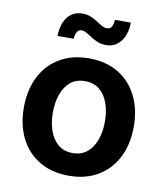

<svg xmlns="http://www.w3.org/2000/svg" viewBox="-85 -826 781 908"><g transform="rotate(10 305.5 -372.5)"><path d="M305.7 10.7Q224.6 10.7 165.3 -24.4Q106 -59.6 73.7 -123Q41.5 -186.5 41.5 -270.5Q41.5 -355 73.7 -418.7Q106 -482.4 165.3 -517.6Q224.6 -552.7 305.7 -552.7Q386.7 -552.7 445.8 -517.6Q504.9 -482.4 537.1 -418.7Q569.3 -355 569.3 -270.5Q569.3 -186.5 537.1 -123Q504.9 -59.6 445.8 -24.4Q386.7 10.7 305.7 10.7ZM305.7 -98.1Q347.2 -98.1 375 -121.1Q402.8 -144 416.7 -183.1Q430.7 -222.2 430.7 -271Q430.7 -319.8 416.7 -358.9Q402.8 -397.9 375 -420.7Q347.2 -443.4 305.7 -443.4Q263.7 -443.4 236.1 -420.7Q208.5 -397.9 194.6 -359.1Q180.7 -320.3 180.7 -271Q180.7 -222.2 194.6 -183.1Q208.5 -144 236.1 -121.1Q263.7 -98.1 305.7 -98.1ZM372.6 -628.4Q350.1 -628.4 332 -635.7Q314 -643.1 299.1 -652.8Q284.2 -662.6 271.7 -669.9Q259.3 -677.2 248 -677.2Q233.4 -677.2 225.8 -664.3Q218.3 -651.4 217.3 -631.3H139.6Q141.1 -690.4 167.5 -723.1Q193.8 -755.9 237.8 -755.9Q260.7 -755.9 278.3 -748.5Q295.9 -741.2 310.3 -731.7Q324.7 -722.2 337.2 -714.8Q349.6 -707.5 361.8 -707.5Q377.9 -707.5 385.3 -719Q392.6 -730.5 394 -753.4H470.2Q468.8 -694.3 441.9 -661.4Q415 -628.4 372.6 -628.4Z"/></g></svg>

Font: Inter Cardless
Style: Bold
Weight: 700
Designer: Rasmus Andersson
Foundry: rsms
Version: Version 4.001;git-9221beed3